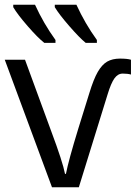

<svg xmlns="http://www.w3.org/2000/svg" viewBox="-20 -786 570 806"><path d="M529.8 -535.2V-473.1Q515.6 -477.1 495.1 -477.1Q474.6 -477.1 460 -456.5Q445.8 -436 432.1 -391.1L311 0H198.2L0 -535.2H85L194.8 -235.8Q243.7 -105 252.9 -56.2H256.8Q268.1 -113.8 308.1 -244.1L355 -395Q373 -454.1 390.6 -484.4Q408.2 -514.6 429.7 -527.3Q452.1 -540 483.4 -540Q514.6 -540 529.8 -535.2ZM212.9 -606H166Q138.7 -627.4 96.2 -676.3Q53.7 -725.1 35.6 -755.9V-766.1H127Q163.1 -687 212.9 -618.2ZM386.7 -606H339.8Q314.5 -626.5 271.5 -675.8Q228.5 -725.1 210 -755.9V-766.1H300.8Q336.9 -687 386.7 -618.2Z"/></svg>

Font: OpenSans-Regular
Style: Regular
Weight: 400
Foundry: Ascender Corporation
Version: Version 1.10